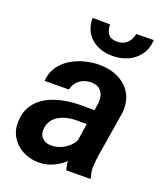

<svg xmlns="http://www.w3.org/2000/svg" viewBox="-139 -834 798 936"><g transform="rotate(20 260.5 -366.0)"><path d="M308.6 -112.3 347.2 -357.9Q350.1 -381.3 344.5 -400.6Q338.9 -419.9 323.7 -431.6Q308.6 -443.4 282.7 -443.8Q259.8 -444.3 240.5 -436Q221.2 -427.7 208 -412.1Q194.8 -396.5 189.9 -374L64 -373Q66.9 -416 88.9 -447.5Q110.8 -479 144.5 -499.3Q178.2 -519.5 217.8 -529.3Q257.3 -539.1 295.4 -538.1Q349.6 -537.1 392.1 -515.1Q434.6 -493.2 457 -452.9Q479.5 -412.6 473.6 -355L436 -124.5Q431.6 -96.2 429.7 -66.2Q427.7 -36.1 437.5 -8.8L437 0L312.5 0.5Q304.2 -26.9 304.4 -55.7Q304.7 -84.5 308.6 -112.3ZM361.8 -321.8 349.1 -245.1 276.4 -245.6Q253.9 -245.6 231.2 -240.7Q208.5 -235.8 189 -225.3Q169.4 -214.8 156.2 -197.3Q143.1 -179.7 140.1 -154.3Q137.7 -134.8 144.5 -120.1Q151.4 -105.5 165.3 -96.9Q179.2 -88.4 198.7 -87.9Q225.6 -87.4 251.5 -98.4Q277.3 -109.4 296.6 -129.4Q315.9 -149.4 323.2 -175.8L353 -119.1Q342.3 -90.3 323.7 -66.4Q305.2 -42.5 280.8 -25.1Q256.3 -7.8 227.8 1.7Q199.2 11.2 168 10.7Q124 9.8 87.6 -9.8Q51.3 -29.3 30.3 -64Q9.3 -98.6 11.2 -144Q13.7 -195.8 37.4 -230.2Q61 -264.6 98.6 -284.7Q136.2 -304.7 180.9 -313.5Q225.6 -322.3 269 -322.3ZM405.8 -740.7 496.6 -741.7Q493.7 -695.8 470.2 -663.8Q446.8 -631.8 409.7 -615.7Q372.6 -599.6 328.1 -600.6Q263.7 -601.6 221.4 -638.4Q179.2 -675.3 179.2 -741.7L270.5 -740.7Q269.5 -711.4 283 -692.6Q296.4 -673.8 328.6 -673.3Q360.8 -672.9 380.6 -691.7Q400.4 -710.4 405.8 -740.7Z"/></g></svg>

Font: Roboto SemiBold
Style: Italic
Weight: 600
Designer: Christian Robertson
Foundry: Google
Version: Version 3.009; 2024